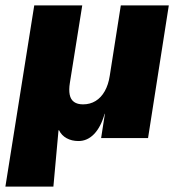

<svg xmlns="http://www.w3.org/2000/svg" viewBox="-37 -512 657 712"><path d="M-17 180 90 -492H268L222 -204Q218 -179 221.5 -161Q225 -143 237.5 -134Q250 -125 271 -125Q297 -125 317.5 -137.5Q338 -150 351.5 -174Q365 -198 370 -231L411 -492H589L512 0H338L352 -90H351Q337 -41 312 -15Q287 11 254 11Q229 11 210 0.5Q191 -10 182 -29H180L161 180Z"/></svg>

Font: Nunito Sans 12pt ExtraLight 12pt Black
Style: Italic
Weight: 900
Italic angle: -9°
Version: Version 3.101;gftools[0.9.27]